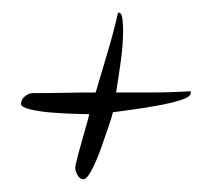

<svg xmlns="http://www.w3.org/2000/svg" viewBox="-20 -328 326 301"><path d="M111 -47Q105 -47 101.5 -53.5Q98 -60 98 -65Q98 -69 103 -87.5Q108 -106 113.5 -125Q119 -144 120 -149Q115 -149 98 -149.5Q81 -150 61.5 -151.5Q42 -153 27.5 -156.5Q13 -160 13 -165Q13 -172 19 -177Q25 -182 31 -182Q56 -182 80.5 -182.5Q105 -183 130 -183Q139 -214 148.5 -245.5Q158 -277 165 -308Q171 -309 172 -298Q173 -287 173 -283Q173 -258 169.5 -233Q166 -208 162 -183H213Q230 -183 246.5 -183.5Q263 -184 279 -185V-182Q279 -176 263 -171Q247 -166 224.5 -162Q202 -158 182.5 -155.5Q163 -153 157 -152Q156 -147 150.5 -130.5Q145 -114 138 -94.5Q131 -75 123.5 -61Q116 -47 111 -47Z"/></svg>

Font: Qwitcher Grypen
Style: Regular
Weight: 400
Designer: Robert E. Leuschke
Foundry: Robert E. Leuschke
Version: Version 1.100; ttfautohint (v1.8.3)